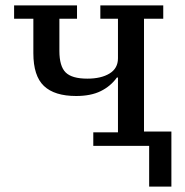

<svg xmlns="http://www.w3.org/2000/svg" viewBox="-20 -538 682 708"><path d="M530 0H324V-50H415V-252H411Q388 -220 351.5 -202Q315 -184 261 -184Q181 -184 142 -221Q103 -258 103 -342V-469H32V-518H264V-469H199V-350Q199 -294 222 -271Q245 -248 302 -248Q353 -248 384 -267Q415 -286 415 -323V-469H350V-518H582V-469H511V-53H612V150H530Z"/></svg>

Font: IBM Plex Serif Text
Style: Regular
Weight: 450
Designer: Mike Abbink, Paul van der Laan, Pieter van Rosmalen
Foundry: Bold Monday
Version: Version 3.001